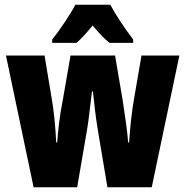

<svg xmlns="http://www.w3.org/2000/svg" viewBox="-20 -786 778 806"><path d="M443 -766H296C279 -731 227 -654 199 -620V-606H301C318 -620 341 -645 369 -679C396 -646 419 -622 440 -606H539V-620C499 -673 467 -722 443 -766ZM390 -244 431 0H617L733 -553H574L544 -379C533 -320 526 -250 522 -188H518C515 -229 506 -294 495 -365L463 -553H276L244 -368C230 -298 224 -240 220 -188H216C213 -251 206 -325 196 -379L167 -553H5L121 0H304L346 -245C353 -285 359 -348 366 -402H370C375 -355 382 -293 390 -244Z"/></svg>

Font: Noto Sans Bengali ExtraCondensed Black
Style: Regular
Weight: 900
Width: 2
Designer: Joana Ranito - Universal Thirst; Jelle Bosma - Monotype Design Team
Foundry: Universal Thirst ehf.
Version: Version 3.000